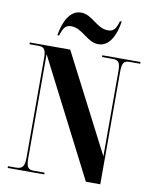

<svg xmlns="http://www.w3.org/2000/svg" viewBox="-99 -1002 857 1076"><g transform="rotate(10 329.5 -464.5)"><path d="M399 -771C462 -771 495 -839 507 -919H497C484 -873 470 -857 439 -857C374 -857 339 -929 275 -929C212 -929 178 -861 165 -781H175C189 -827 202 -844 233 -844C299 -844 334 -771 399 -771ZM20 0H228V-10H165C133 -10 124 -25 124 -76V-666L465 0H547V-638C547 -689 556 -704 589 -704H650V-714H433V-704H495C527 -704 537 -690 537 -642V-157L250 -714H20V-704H71C104 -704 114 -690 114 -642V-76C114 -25 102 -10 64 -10H20Z"/></g></svg>

Font: Noto Serif Display Condensed Extra
Style: Regular
Weight: 800
Width: 3
Designer: Monotype Design Team
Foundry: Monotype Imaging Inc.
Version: Version 1.900